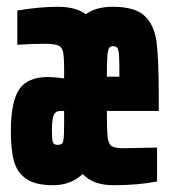

<svg xmlns="http://www.w3.org/2000/svg" viewBox="-20 -538 507 566"><path d="M448 -211H295Q295 -153 297.5 -133Q300 -113 309.5 -107Q319 -101 346 -101L443 -103V-3Q386 8 315 8Q254 8 224 -25Q188 8 137 8Q84 8 57 -11Q30 -30 21 -63.5Q12 -97 12 -150Q12 -238 36.5 -274.5Q61 -311 122 -311Q137 -311 169 -307V-332Q169 -370 166 -384.5Q163 -399 151.5 -404Q140 -409 111 -409Q76 -409 31 -406V-507Q97 -518 150 -518Q204 -518 233 -496Q262 -518 313 -518Q378 -518 406.5 -491Q435 -464 441.5 -414Q448 -364 448 -254ZM295 -312H332Q332 -356 331 -373.5Q330 -391 326 -396.5Q322 -402 313 -402Q306 -402 302 -397Q298 -392 296.5 -373Q295 -354 295 -312ZM169 -211H159Q144 -211 138.5 -199Q133 -187 133 -152Q133 -129 135.5 -120Q138 -111 149 -111Q158 -111 162 -114Q166 -117 167 -126Q169 -136 169 -176Z"/></svg>

Font: Saira Ultra Condensed Black
Style: Regular
Weight: 900
Width: 1
Designer: Hector Gatti with collaboration of the Omnibus-Type team
Foundry: Omnibus-Type
Version: Version 1.001; ttfautohint (v1.8)